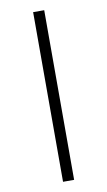

<svg xmlns="http://www.w3.org/2000/svg" viewBox="-86 -793 467 836"><g transform="rotate(-10 147.5 -375.0)"><path d="M123 0V-750H172V0Z"/></g></svg>

Font: Mplus 1p Light
Style: Regular
Weight: 300
Version: Version 1.061